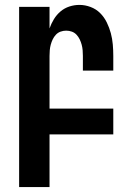

<svg xmlns="http://www.w3.org/2000/svg" viewBox="-20 -548 540 783"><path d="M58 215V-520H182V-432Q189 -452 200 -470Q211 -488 227 -501.5Q243 -515 263 -521.5Q283 -528 304 -528Q327 -528 349.5 -519.5Q372 -511 388.5 -494.5Q405 -478 415.5 -456.5Q426 -435 432 -412.5Q438 -390 440 -366.5Q442 -343 442 -320V-260H318V-320Q318 -332 317 -343.5Q316 -355 313 -366Q310 -377 305 -387.5Q300 -398 292 -406.5Q284 -415 273 -419Q262 -423 250 -423Q238 -423 227 -419Q216 -415 208 -406.5Q200 -398 195 -387.5Q190 -377 187 -366Q184 -355 183 -343.5Q182 -332 182 -320V-105H442V0H182V215Z"/></svg>

Font: Iosevka Extrabold
Style: Regular
Weight: 800
Monospace: yes
Designer: Belleve Invis
Foundry: Belleve Invis
Version: Version 32.5.0; ttfautohint (v1.8.4)